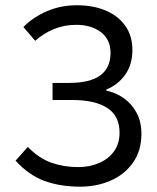

<svg xmlns="http://www.w3.org/2000/svg" viewBox="-20 -688 590 720"><path d="M281.5 12Q205.2 12 146.6 -9.6Q88 -31.1 38.4 -85.5L84.2 -137.1Q126.8 -93.8 173.2 -77.6Q219.7 -61.4 273.4 -61.4Q316 -61.4 351.3 -76.6Q386.6 -91.7 407.4 -120.3Q428.3 -149 428.3 -190.3Q428.3 -253.6 382.1 -283.3Q335.9 -313 251.4 -313H177.1V-377H236.4Q318.7 -377 356.6 -405.6Q394.5 -434.2 394.5 -489.4Q394.5 -540.2 358.1 -567.6Q321.8 -594.9 265.9 -594.9Q220.4 -594.9 181.5 -578.7Q142.6 -562.4 112.1 -535L67.8 -586.6Q102.3 -622.3 154.5 -645.3Q206.6 -668.3 268.1 -668.3Q329.8 -668.3 376.6 -648.4Q423.5 -628.5 450 -591Q476.5 -553.5 476.5 -500.4Q476.5 -446 449.7 -408.2Q423 -370.4 378.7 -352.3V-348.3Q414.7 -340.6 444.4 -319.6Q474.1 -298.6 492.2 -265.1Q510.3 -231.6 510.3 -186.4Q510.3 -122.6 478.8 -78.2Q447.4 -33.7 395.3 -10.9Q343.3 12 281.5 12Z"/></svg>

Font: Source Sans 3 VF
Style: Regular
Weight: 200
Designer: Paul D. Hunt
Foundry: Adobe
Version: Version 3.046;hotconv 1.0.118;makeotfexe 2.5.65603